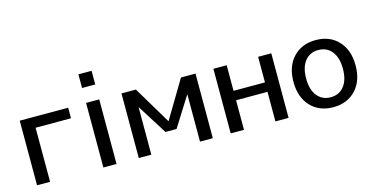

<svg xmlns="http://www.w3.org/2000/svg" viewBox="-76 -1117 2895 1493"><g transform="rotate(-15 1371.5 -370.0)"><path d="M177 0H72V-520H462V-435H177Z M606 0V-520H712V0ZM606 -640V-750H712V-640Z M1383 -380 1233 -142H1144L994 -380H992V0H891V-520H1007L1188 -217H1189L1370 -520H1487V0H1384V-380Z M1738 -238V0H1631V-520H1738V-314H1991V-520H2097V0H1991V-238Z M2274.5 -457Q2343 -530 2456 -530Q2569 -530 2637.5 -457Q2706 -384 2706 -260Q2706 -136 2637.5 -63Q2569 10 2456 10Q2343 10 2274.5 -63Q2206 -136 2206 -260Q2206 -384 2274.5 -457ZM2348 -120Q2388 -70 2456 -70Q2524 -70 2564 -120Q2604 -170 2604 -260Q2604 -350 2564 -400Q2524 -450 2456 -450Q2388 -450 2348 -400Q2308 -350 2308 -260Q2308 -170 2348 -120Z"/></g></svg>

Font: Mplus 1p Medium
Style: Regular
Weight: 500
Version: Version 1.061